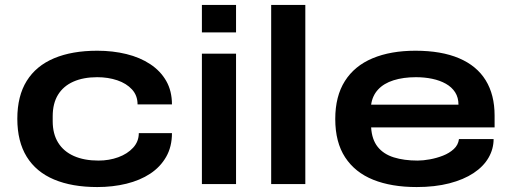

<svg xmlns="http://www.w3.org/2000/svg" viewBox="-20 -744 2069 776"><path d="M373 12Q271 12 198.5 -18.5Q126 -49 88 -110.5Q50 -172 50 -264Q50 -356 88 -417Q126 -478 198.5 -508.5Q271 -539 373 -539Q436 -539 491 -525.5Q546 -512 587.5 -484.5Q629 -457 652 -416.5Q675 -376 675 -322H536Q536 -358 513.5 -382.5Q491 -407 454 -419.5Q417 -432 373 -432Q317 -432 276.5 -414Q236 -396 214.5 -361Q193 -326 193 -274V-254Q193 -203 215 -167.5Q237 -132 278.5 -113.5Q320 -95 378 -95Q421 -95 458 -108.5Q495 -122 518 -147Q541 -172 541 -206H675Q675 -151 651.5 -110Q628 -69 587 -42Q546 -15 491 -1.5Q436 12 373 12Z M796 -613V-724H934V-613ZM796 0V-527H934V0Z M1076 0V-724H1214V0Z M1664 12Q1562 12 1488.5 -17.5Q1415 -47 1375 -108Q1335 -169 1335 -263Q1335 -355 1374 -416.5Q1413 -478 1486 -508.5Q1559 -539 1659 -539Q1764 -539 1835.5 -508.5Q1907 -478 1943 -419.5Q1979 -361 1979 -277V-229H1480Q1483 -180 1506.5 -150.5Q1530 -121 1571.5 -108Q1613 -95 1668 -95Q1690 -95 1717.5 -100Q1745 -105 1770.5 -115Q1796 -125 1814 -141.5Q1832 -158 1835 -182H1975Q1975 -142 1954.5 -106.5Q1934 -71 1894 -44.5Q1854 -18 1796 -3Q1738 12 1664 12ZM1480 -321H1833Q1833 -350 1819.5 -371Q1806 -392 1782 -405.5Q1758 -419 1727 -425.5Q1696 -432 1661 -432Q1610 -432 1570.5 -419.5Q1531 -407 1508 -382Q1485 -357 1480 -321Z"/></svg>

Font: Archivo SemiBold Expanded SemiBold
Style: Regular
Weight: 600
Width: 7
Version: Version 2.001